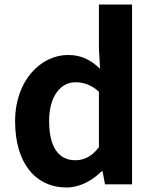

<svg xmlns="http://www.w3.org/2000/svg" viewBox="-20 -818 684 852"><path d="M276 14C334 14 390 -17 431 -58H435L446 0H566V-798H419V-601L424 -513C384 -550 345 -574 282 -574C162 -574 47 -462 47 -280C47 -96 136 14 276 14ZM314 -107C240 -107 198 -165 198 -282C198 -393 251 -453 314 -453C350 -453 385 -442 419 -411V-165C387 -123 353 -107 314 -107Z"/></svg>

Font: Noto Sans TC
Style: Bold
Weight: 700
Designer: Ryoko NISHIZUKA 西塚涼子 (kana, bopomofo & ideographs); Paul D. Hunt (Latin, Greek & Cyrillic); Sandoll Communications 산돌커뮤니
Foundry: Adobe
Version: Version 2.004;hotconv 1.0.118;makeotfexe 2.5.65603